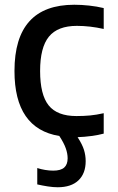

<svg xmlns="http://www.w3.org/2000/svg" viewBox="-20 -569 496 809"><path d="M223 220Q204 220 181.5 216.5Q159 213 137 208V139Q152 144 170 147Q188 150 204 150Q236 150 250.5 137Q265 124 265 98Q265 78 257 55.5Q249 33 230 4Q41 -27 41 -270Q41 -549 293 -549Q323 -549 355.5 -545.5Q388 -542 417 -535V-447Q359 -460 304 -460Q223 -460 186 -414.5Q149 -369 149 -270Q149 -170 185 -125Q221 -80 302 -80Q333 -80 359.5 -82.5Q386 -85 417 -92V-6Q395 0 365.5 4Q336 8 307 9Q327 40 334 63Q341 86 341 110Q341 162 310.5 191Q280 220 223 220Z"/></svg>

Font: Encode Sans Narrow
Style: Medium
Weight: 500
Designer: Pablo Impallari, Andres Torresi
Foundry: Pablo Impallari, Andres Torresi
Version: Version 1.000; ttfautohint (v1.00) -l 8 -r 50 -G 200 -x 14 -